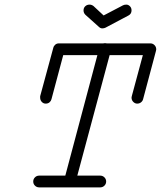

<svg xmlns="http://www.w3.org/2000/svg" viewBox="-20 -809 697 832"><path d="M513 -786Q519 -789 527.5 -789Q536 -789 543 -782Q550 -775 550 -764Q550 -749 537 -742L437 -689Q431 -686 423 -686Q415 -686 408 -693L350 -745Q342 -753 342 -764Q342 -775 349.5 -782Q357 -789 368 -789Q377 -789 385 -783L429 -742ZM150 3Q139 3 131.5 -4.5Q124 -12 124 -22.5Q124 -33 131.5 -40.5Q139 -48 150 -48H263L402 -570H254L203 -379Q201 -371 194.5 -365.5Q188 -360 178 -360Q168 -360 161 -367.5Q154 -375 154 -386Q154 -389 154 -392L211 -602Q213 -610 219.5 -615.5Q226 -621 235 -621H427Q431 -622 435 -622Q439 -622 443 -621H632Q642 -621 649.5 -613.5Q657 -606 657 -595Q657 -592 656 -589L600 -379Q598 -371 591 -365.5Q584 -360 574.5 -360Q565 -360 557.5 -367.5Q550 -375 550 -386Q550 -389 551 -392L599 -570H455L315 -48H414Q425 -48 432.5 -40.5Q440 -33 440 -22.5Q440 -12 432.5 -4.5Q425 3 414 3Z"/></svg>

Font: TT2020Base
Style: Italic
Weight: 400
Italic angle: -15°
Version: Version 0.2.000